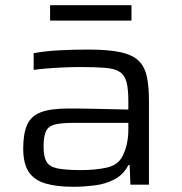

<svg xmlns="http://www.w3.org/2000/svg" viewBox="-20 -708 696 736"><path d="M261 8Q198 8 155 -4.5Q112 -17 90.5 -48.5Q69 -80 69 -139Q69 -196 84 -229.5Q99 -263 136 -277.5Q173 -292 241 -292Q253 -292 278.5 -292Q304 -292 338 -291Q372 -290 407 -289.5Q442 -289 472 -288V-320Q472 -367 465 -393.5Q458 -420 439 -432.5Q420 -445 383 -448Q346 -451 287 -451Q259 -451 224.5 -449.5Q190 -448 158.5 -445.5Q127 -443 109 -440V-504Q151 -512 204.5 -515Q258 -518 318 -518Q395 -518 441.5 -508Q488 -498 511.5 -475Q535 -452 543 -414Q551 -376 551 -321V0H480L477 -75H472Q453 -38 418 -20Q383 -2 341 3Q299 8 261 8ZM291 -56Q344 -56 387 -65Q430 -74 448 -106Q472 -151 472 -212V-237H261Q214 -237 189.5 -230.5Q165 -224 156 -204.5Q147 -185 147 -146Q147 -108 158 -88.5Q169 -69 200 -62.5Q231 -56 291 -56ZM172 -629V-688H484V-629Z"/></svg>

Font: Saira Expanded
Style: Regular
Weight: 400
Width: 7
Designer: Hector Gatti with collaboration of the Omnibus-Type team
Foundry: Omnibus-Type
Version: Version 1.100; ttfautohint (v1.8.3)